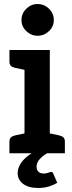

<svg xmlns="http://www.w3.org/2000/svg" viewBox="-20 -763 360 956"><path d="M102 0V-514H228V0ZM27 0V-58Q27 -72 34.5 -79Q42 -86 56 -89L113 -101L126 0ZM204 0 217 -101 274 -89Q288 -86 295.5 -79Q303 -72 303 -58V0ZM126 -514 113 -413 56 -425Q42 -428 34.5 -435Q27 -442 27 -456V-514ZM167 -585Q135 -585 111 -608Q87 -631 87 -663Q87 -696 111 -719.5Q135 -743 167 -743Q200 -743 224 -719.5Q248 -696 248 -663Q248 -631 224 -608Q200 -585 167 -585ZM234 93Q243 93 245 101L265 147Q248 158 223.5 165.5Q199 173 171 173Q122 173 95 152.5Q68 132 68 99Q68 80 77.5 61Q87 42 105.5 24.5Q124 7 149 -6L215 0Q195 11 178.5 28.5Q162 46 162 68Q162 83 171.5 92Q181 101 197 101Q206 101 213.5 99Q221 97 226.5 95Q232 93 234 93Z"/></svg>

Font: Aleo
Style: Bold
Weight: 700
Designer: Alessio Laiso
Foundry: Alessio Laiso
Version: Version 2.001;gftools[0.9.29]